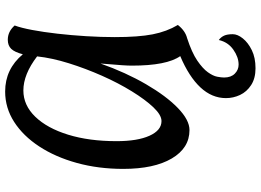

<svg xmlns="http://www.w3.org/2000/svg" viewBox="-150 -574 988 727"><g transform="rotate(-90 343.5 -210.0)"><path d="M215 14Q147 14 107.5 -53Q68 -120 68 -237Q68 -331 90.5 -412.5Q113 -494 153 -555Q193 -616 246 -650Q299 -684 361 -684Q446 -684 502 -617Q510 -648 522.5 -661Q535 -674 557 -674Q588 -674 611 -648Q602 -624 594 -581.5Q586 -539 580 -486.5Q574 -434 570.5 -377.5Q567 -321 567 -269Q567 -179 577.5 -125.5Q588 -72 613 -30Q591 -2 563 5Q508 23 478 43.5Q448 64 434 83.5Q420 103 417 119Q414 135 414 145Q414 171 428.5 185.5Q443 200 463 200Q491 200 519.5 180Q548 160 556 125Q567 133 572.5 145Q578 157 578 178Q578 196 562 216Q546 236 517.5 250Q489 264 449 264Q411 264 385.5 247.5Q360 231 348 205.5Q336 180 336 152Q336 99 376.5 55.5Q417 12 495 -21Q459 -72 459 -204Q459 -219 460.5 -240.5Q462 -262 464 -284.5Q466 -307 467 -323Q433 -227 388.5 -150.5Q344 -74 298.5 -30Q253 14 215 14ZM249 -92Q272 -92 301 -122.5Q330 -153 361.5 -204Q393 -255 420.5 -317Q448 -379 468 -443Q488 -507 494 -563Q426 -615 365 -615Q309 -615 265.5 -570Q222 -525 197.5 -445.5Q173 -366 173 -262Q173 -183 193.5 -137.5Q214 -92 249 -92Z"/></g></svg>

Font: Paprika
Style: Regular
Weight: 400
Designer: Eduardo Rodriguez Tunni
Foundry: Eduardo Rodriguez Tunni
Version: Version 1.010; ttfautohint (v1.8.3)